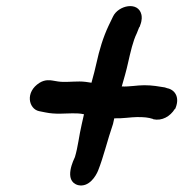

<svg xmlns="http://www.w3.org/2000/svg" viewBox="-20 -647 588 615"><path d="M107 -382C59 -352 72 -298 105 -291L125 -287C158 -280 189 -284 212 -284C224 -284 236 -284 249 -281L242 -250C233 -212 230 -177 220 -144C218 -139 181 -68 230 -54C265 -46 287 -83 294 -100C312 -145 324 -198 342 -250L346 -268C372 -267 401 -272 419 -272C442 -272 454 -271 470 -266L471 -265C499 -259 525 -274 540 -298H541C556 -331 544 -357 518 -364H517L508 -367C489 -370 469 -374 442 -374C419 -374 396 -369 370 -370C377 -394 385 -422 390 -445C398 -480 406 -516 418 -540L426 -560H427L429 -566C436 -584 434 -595 433 -600C423 -644 359 -630 342 -594L328 -565C310 -527 298 -486 289 -445C285 -427 280 -407 273 -382C261 -384 248 -386 235 -386C211 -386 185 -383 166 -386L148 -389C141 -390 125 -393 107 -382Z"/></svg>

Font: Stray Cat
Style: ExBlkCnObl
Weight: 1000
Version: Version 1.0